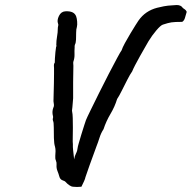

<svg xmlns="http://www.w3.org/2000/svg" viewBox="-20 -729 763 764"><path d="M270 14Q265 14 256.5 8.5Q248 3 240 -6Q239 -8 229 -11.5Q219 -15 216 -27Q213 -38 208.5 -49Q204 -60 205 -73Q206 -82 202.5 -90Q199 -98 200 -109Q201 -118 201 -127.5Q201 -137 199 -145Q195 -157 194.5 -179.5Q194 -202 194 -222.5Q194 -243 191 -248Q189 -254 190.5 -258.5Q192 -263 191 -266Q186 -284 192 -300Q196 -307 194 -317Q192 -327 193 -335Q193 -339 193.5 -356.5Q194 -374 194.5 -396Q195 -418 195 -435.5Q195 -453 195 -458Q195 -462 194.5 -468.5Q194 -475 198 -480Q198 -484 198.5 -496Q199 -508 200.5 -521.5Q202 -535 203 -541Q204 -543 204.5 -545.5Q205 -548 204 -550Q204 -567 207 -583.5Q210 -600 210 -615Q210 -621 211.5 -626Q213 -631 211 -635Q206 -648 214.5 -665.5Q223 -683 240 -684Q275 -686 283 -664Q286 -656 287 -643Q288 -630 286 -622Q283 -613 283 -599Q283 -585 282.5 -571.5Q282 -558 278 -551Q277 -549 277 -546Q277 -543 277 -540Q276 -527 276.5 -512.5Q277 -498 272 -484Q271 -480 271.5 -476Q272 -472 272 -467Q271 -435 271 -402.5Q271 -370 271 -338L268 -302Q268 -298 267 -293.5Q266 -289 267 -285Q269 -277 269.5 -259Q270 -241 270 -220.5Q270 -200 269.5 -181.5Q269 -163 270 -155Q270 -150 270 -143.5Q270 -137 271 -131Q272 -122 273 -113Q274 -104 275 -95Q277 -108 282.5 -118.5Q288 -129 289 -141Q289 -144 293.5 -159.5Q298 -175 304 -195Q310 -215 315.5 -231.5Q321 -248 322 -251Q326 -261 340.5 -290.5Q355 -320 374 -358.5Q393 -397 412.5 -434.5Q432 -472 446 -498Q460 -524 464 -529Q467 -539 477 -557.5Q487 -576 498.5 -595Q510 -614 519 -628.5Q528 -643 531 -647Q545 -667 563.5 -679.5Q582 -692 605 -698Q622 -702 632 -704Q642 -706 648.5 -706.5Q655 -707 662 -707.5Q669 -708 683 -709Q700 -709 707 -698Q710 -695 715 -692Q720 -689 723 -682Q719 -669 716 -658Q713 -647 705 -642Q675 -642 662 -640Q649 -638 628 -631Q619 -628 602 -608Q585 -588 571 -565Q567 -558 557.5 -541.5Q548 -525 537 -505.5Q526 -486 517.5 -469.5Q509 -453 506 -445Q498 -434 486.5 -411.5Q475 -389 464 -367Q453 -345 446 -335Q437 -305 419.5 -275.5Q402 -246 392 -215Q382 -200 376 -181Q370 -162 364 -147Q348 -104 336.5 -71.5Q325 -39 320 -24Q319 -18 314.5 -8Q310 2 304 14Q295 15 286.5 15Q278 15 270 14Z"/></svg>

Font: Caveat Medium
Style: Regular
Weight: 500
Designer: Pablo Impallari
Foundry: Pablo Impallari
Version: Version 2.000